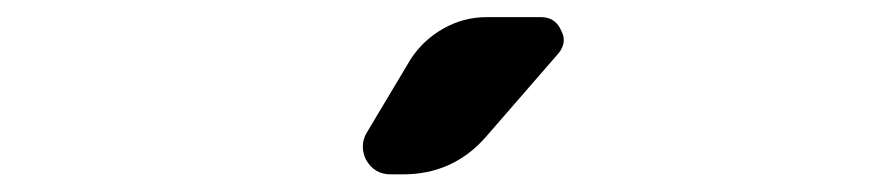

<svg xmlns="http://www.w3.org/2000/svg" viewBox="-20 -806 1040 223"><path d="M457 -737.3Q471.7 -759.8 495.1 -772.9Q518.6 -786.1 544.9 -786.1H608.4Q625 -786.1 631.8 -770.5Q634.8 -764.6 634.8 -759.8Q634.8 -751 627.9 -743.2L543.9 -646.5Q505.9 -603.5 448.2 -603.5H433.6Q415 -603.5 405.3 -620.1Q401.4 -627.9 401.4 -635.7Q401.4 -644.5 406.2 -652.3Z"/></svg>

Font: Gen Jyuu Gothic Monospace Bold
Style: Bold
Weight: 700
Designer: [Source Han Sans]
Ryoko NISHIZUKA  (kana & ideographs); Paul D. Hunt (Latin, Greek & Cyrillic); Wenlong ZHANG  (bopomofo
Version: Version 1.002.20150607